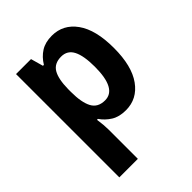

<svg xmlns="http://www.w3.org/2000/svg" viewBox="-224 -675 1033 1033"><g transform="rotate(-45 292.5 -158.0)"><path d="M354 -556Q440 -556 492 -483.5Q544 -411 544 -273Q544 -136 491.5 -63Q439 10 353 10Q302 10 268.5 -11Q235 -32 213 -64H206Q213 -16 213 16V240H72V-546H186L206 -475H213Q236 -513 270 -534.5Q304 -556 354 -556ZM310 -441Q258 -441 236 -404Q214 -367 213 -290V-269Q213 -189 235 -148Q257 -107 311 -107Q400 -107 400 -274Q400 -358 378.5 -399.5Q357 -441 310 -441Z"/></g></svg>

Font: Noto Sans Gujarati UI SemiCondensed
Style: Bold
Weight: 700
Width: 4
Designer: Jelle Bosma - Monotype Design Team, Universal Thirst
Foundry: Monotype Imaging Inc.
Version: Version 2.106; ttfautohint (v1.8.4.7-5d5b)